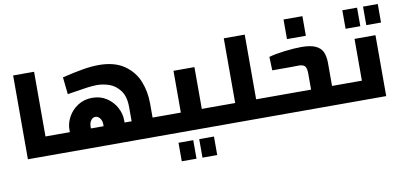

<svg xmlns="http://www.w3.org/2000/svg" viewBox="-85 -1037 3248 1552"><g transform="rotate(-10 1538.5 -261.0)"><path d="M346 -157V0H73V-688H245V-157Z M1207 -157V0H346V-157H445V-173Q444 -228 472.5 -280.5Q501 -333 552.5 -366Q604 -399 671 -399Q738 -399 788.5 -365.5Q839 -332 866.5 -280.5Q894 -229 894 -175V-157H952V-272Q952 -362 914 -411Q876 -460 825.5 -477Q775 -494 728 -494Q692 -494 643.5 -487.5Q595 -481 504 -466Q496 -464 482 -462L467 -603Q562 -626 635 -638.5Q708 -651 768 -651Q896 -651 975.5 -596.5Q1055 -542 1089.5 -456.5Q1124 -371 1124 -272V-157ZM618 -172V-157H722V-173Q722 -202 706.5 -222.5Q691 -243 669 -243Q647 -243 632.5 -222.5Q618 -202 618 -172Z M1207 0ZM1679 -157V0H1207V-157H1356V-500H1528V-157ZM1295 80H1416V232H1295ZM1465 80H1586V232H1465Z M2064 -157V0H1679V-157H1802V-688H1974V-157Z M2064 0ZM2693 -157V0H2064V-157H2425V-290Q2425 -330 2412 -348Q2399 -366 2358 -366Q2342 -365 2295 -365H2198H2143L2139 -476Q2190 -491 2269 -500.5Q2348 -510 2406 -510Q2481 -510 2522.5 -491Q2564 -472 2580 -437.5Q2596 -403 2597 -349V-157ZM2304 -754H2459V-593H2304Z M2693 0ZM3014 -500V0H2693V-157H2842V-500ZM2785 -745H2906V-593H2785ZM2955 -745H3076V-593H2955Z"/></g></svg>

Font: Cairo Black
Style: Regular
Weight: 900
Designer: Mohamed Gaber, the designers of Titillium
Foundry: Kief Type Foundry
Version: Version 2.009; ttfautohint (v1.5.33-1714) -l 8 -r 50 -G 200 